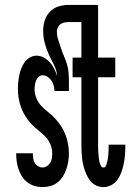

<svg xmlns="http://www.w3.org/2000/svg" viewBox="-20 -755 540 783"><path d="M153 8Q137 8 121.5 3.5Q106 -1 93 -10.5Q80 -20 71 -33.5Q62 -47 56.5 -62.5Q51 -78 48.5 -94Q46 -110 46 -127V-130H114V-128Q114 -119 115.5 -109Q117 -99 122 -90.5Q127 -82 135.5 -77Q144 -72 153 -72Q163 -72 171.5 -77.5Q180 -83 185 -91.5Q190 -100 191.5 -110Q193 -120 193 -130Q193 -149 185 -167.5Q177 -186 163.5 -199.5Q150 -213 135 -224.5Q120 -236 106.5 -251Q93 -266 83 -282Q73 -298 66 -317Q59 -336 56 -355Q53 -374 53 -393Q53 -408 54.5 -422Q56 -436 59 -450Q62 -464 67.5 -477.5Q73 -491 81 -502Q89 -513 102 -520.5Q115 -528 129 -528Q145 -528 159 -520Q173 -512 183.5 -500.5Q194 -489 201 -475Q208 -461 213 -445Q211 -470 199.5 -491.5Q188 -513 178 -535.5Q168 -558 162 -581.5Q156 -605 156 -630Q156 -651 162.5 -671.5Q169 -692 184 -707.5Q199 -723 219.5 -729Q240 -735 261 -735H346V-665H261Q252 -665 243.5 -663.5Q235 -662 227.5 -657Q220 -652 216 -643.5Q212 -635 212 -627Q212 -609 217.5 -592.5Q223 -576 228.5 -559Q234 -542 241 -526Q248 -510 253 -493.5Q258 -477 259.5 -459Q261 -441 261 -424V-384H202Q202 -395 199 -406Q196 -417 190 -426Q184 -435 174.5 -441.5Q165 -448 154 -448Q145 -448 138 -442Q131 -436 127.5 -427.5Q124 -419 122.5 -410Q121 -401 121 -392Q121 -372 128.5 -354Q136 -336 149.5 -322Q163 -308 178 -296.5Q193 -285 206 -270.5Q219 -256 229.5 -240Q240 -224 247 -205.5Q254 -187 257.5 -168Q261 -149 261 -130Q261 -113 258.5 -97Q256 -81 250.5 -65Q245 -49 236.5 -35.5Q228 -22 215 -11.5Q202 -1 186 3.5Q170 8 153 8ZM402 8Q388 8 375.5 3Q363 -2 353.5 -11.5Q344 -21 337.5 -33.5Q331 -46 326.5 -58.5Q322 -71 319 -84.5Q316 -98 314.5 -111Q313 -124 312.5 -137.5Q312 -151 312 -165V-440H276V-520H312V-735H380V-520H450V-440H380V-165Q380 -159 380 -152.5Q380 -146 380.5 -140Q381 -134 381.5 -127.5Q382 -121 382.5 -115Q383 -109 384 -102.5Q385 -96 387 -90Q389 -84 392 -78Q395 -72 402 -72Q408 -72 411 -77.5Q414 -83 415.5 -89Q417 -95 418.5 -101Q420 -107 420.5 -112.5Q421 -118 421.5 -124Q422 -130 422.5 -136Q423 -142 423 -148Q423 -154 423 -160V-165H491V-156Q491 -138 489.5 -121Q488 -104 484.5 -87Q481 -70 475.5 -54Q470 -38 460 -23.5Q450 -9 434.5 -0.5Q419 8 402 8Z"/></svg>

Font: Iosevka Curly Medium
Style: Regular
Weight: 500
Monospace: yes
Designer: Belleve Invis
Foundry: Belleve Invis
Version: Version 22.1.2; ttfautohint (v1.8.4)